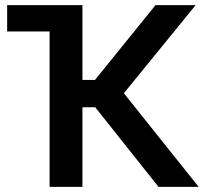

<svg xmlns="http://www.w3.org/2000/svg" viewBox="-20 -727 821 747"><path d="M300.8 -416H349.6L585 -707H741.2L461.9 -364.3L752.9 0H596.7L350.6 -309.6H300.8V0H172.9V-604.5H7.8V-707H300.8Z"/></svg>

Font: Pretendard Std SemiBold
Style: Regular
Weight: 600
Designer: Base glyphs from Inter by Rasmus Andersson; Hangeul glyphs from Noto Sans CJK(Source Han Sans) by Jang Soo-young and Kan
Foundry: Kil Hyung-jin
Version: Version 1.309